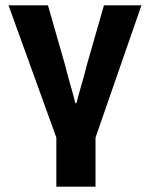

<svg xmlns="http://www.w3.org/2000/svg" viewBox="-20 -516 562 720"><path d="M191.3 183.9V0L12 -496H159.8L222.8 -276.4Q232.2 -238.3 242.7 -202.5Q253.1 -166.8 262.6 -129.1H266.6Q276.4 -166.8 286.9 -202.5Q297.3 -238.3 306.8 -276.4L369.8 -496H510.4L338.2 0V183.9Z"/></svg>

Font: Source Sans 3 VF
Style: Regular
Weight: 200
Designer: Paul D. Hunt
Foundry: Adobe
Version: Version 3.046;hotconv 1.0.118;makeotfexe 2.5.65603